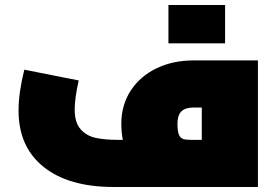

<svg xmlns="http://www.w3.org/2000/svg" viewBox="-20 -746 1119 766"><path d="M1009 -505V0H434Q254 0 154 -80Q54 -160 54 -305Q54 -376 77 -468L294 -425Q278 -354 278 -309Q278 -257 301.5 -230.5Q325 -204 361.5 -196Q398 -188 452 -188H470Q464 -218 464 -252Q464 -327 501.5 -384.5Q539 -442 604.5 -473.5Q670 -505 752 -505ZM785 -188V-317H752Q719 -317 703.5 -301.5Q688 -286 688 -252Q688 -223 693.5 -209.5Q699 -196 709.5 -192Q720 -188 741 -188ZM652 -726H878V-573H652Z"/></svg>

Font: Cairo Black
Style: Regular
Weight: 900
Designer: Mohamed Gaber, Accademia di Belle Arti di Urbino and others
Foundry: Kief Type Foundry, Accademia di Belle Arti di Urbino and others
Version: Version 3.011